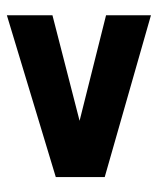

<svg xmlns="http://www.w3.org/2000/svg" viewBox="31 -608 470 573"><g transform="rotate(90 266.5 -321.0)"><path d="M340 -323 25 -402V-536L508 -398V-252L25 -106V-242Z"/></g></svg>

Font: Teko Variable Light
Style: Regular
Weight: 300
Designer: Manushi Parikh, Jonny Pinhorn
Foundry: Indian Type Foundry
Version: Version 3.000